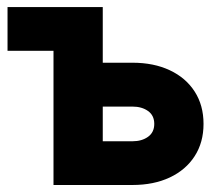

<svg xmlns="http://www.w3.org/2000/svg" viewBox="-20 -528 635 548"><path d="M1.5 -383H132.7V-507.8H1.5ZM273.3 -124.8V-223.8H358Q384.8 -223.8 402.6 -211.1Q420.3 -198.4 420.3 -174.4Q420.3 -150.4 402.6 -137.6Q384.8 -124.8 358 -124.8ZM273.3 -349V-507.8H132.7V0H358Q418.9 0 464.6 -21.5Q510.4 -43.1 535.6 -82.3Q560.9 -121.5 560.9 -174.4Q560.9 -227.5 535.6 -266.7Q510.4 -306 464.6 -327.5Q418.9 -349 358 -349Z"/></svg>

Font: Giphurs SC
Style: Regular
Weight: 400
Version: Version 0.920